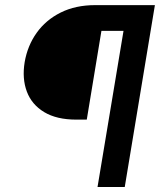

<svg xmlns="http://www.w3.org/2000/svg" viewBox="-20 -748 640 768"><path d="M572.3 -624.5H385.7L327.1 -269.5H285.6Q206.5 -269.5 156.7 -299.6Q106.9 -329.6 87.4 -381.6Q67.9 -433.6 78.6 -499Q89.8 -564.9 126.5 -616.5Q163.1 -668 222.7 -697.8Q282.2 -727.5 360.8 -727.5H589.8ZM370.1 0 491.2 -727.5H599.6L479 0Z"/></svg>

Font: Inter 17pt SemiBold
Style: Italic
Weight: 600
Italic angle: -9.3988°
Version: Version 4.001;git-66647c0bb